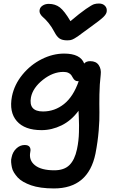

<svg xmlns="http://www.w3.org/2000/svg" viewBox="-20 -812 663 1090"><path d="M542 -792Q563.5 -792 575.9 -779.1Q588.4 -766.1 585.9 -747.1Q584.5 -732.4 566.4 -714.8Q548.3 -697.3 484.9 -651.9Q470.2 -641.6 449.7 -626.2Q429.2 -610.8 421.6 -605.5Q414.1 -600.1 402.1 -593.3Q390.1 -586.4 381.3 -584.7Q372.6 -583 360.8 -583Q333.5 -583 317.9 -593.5Q302.2 -604 288.1 -631.8Q273.4 -659.7 255.9 -681.2Q238.3 -702.6 226.8 -711.9Q215.3 -721.2 209 -732.4Q202.6 -743.7 205.1 -756.8Q208 -771.5 222.7 -780.8Q237.3 -790 256.8 -790Q293.5 -790 319.6 -770Q345.7 -750 379.9 -691.9Q434.6 -738.3 468 -761.2Q501.5 -784.2 513.7 -788.1Q525.9 -792 542 -792ZM286.1 257.8Q247.1 257.8 213.9 253.2Q180.7 248.5 156.5 240Q132.3 231.4 112.5 220.2Q92.8 209 80.6 195.6Q68.4 182.1 59.3 167.5Q50.3 152.8 47.4 137.9Q44.4 123 43.2 108.6Q42 94.2 45.9 81.1Q51.8 50.8 72.8 31Q93.8 11.2 120.1 11.2Q140.6 11.2 148.2 22.2Q155.8 33.2 151.9 50.8Q142.6 97.7 178.5 126.2Q214.4 154.8 288.1 154.8Q344.2 154.8 374.3 125Q404.3 95.2 417 35.2Q422.4 9.8 425 -13.9Q427.7 -37.6 428.2 -62Q428.7 -86.4 428.7 -101.6Q428.7 -116.7 427.5 -144.5Q426.3 -172.4 425.8 -183.1Q384.8 -127.4 329.6 -100.3Q274.4 -73.2 215.8 -73.2Q120.1 -73.2 75.4 -124.5Q30.8 -175.8 47.9 -265.1Q61.5 -332 107.4 -388.2Q153.3 -444.3 216.6 -476.1Q279.8 -507.8 344.2 -507.8Q436.5 -507.8 458 -451.2Q468.8 -464.8 492.2 -464.8Q525.4 -464.8 540.5 -442.4Q555.7 -419.9 551.8 -388.2Q545.4 -334.5 544.4 -275.9Q543.5 -217.3 544.4 -175.3Q545.4 -133.3 540.3 -70.6Q535.2 -7.8 522 60.1Q481.4 257.8 286.1 257.8ZM155.8 -259.8Q141.1 -179.2 224.1 -179.2Q290.5 -179.2 343.5 -221.4Q396.5 -263.7 426.8 -351.1H421.9Q411.6 -351.1 405 -356.4Q398.4 -361.8 394.3 -369.6Q390.1 -377.4 384.8 -385.3Q379.4 -393.1 368.2 -398.4Q356.9 -403.8 339.8 -403.8Q280.3 -403.8 223.6 -358.9Q167 -314 155.8 -259.8Z"/></svg>

Font: Shantell Sans Normal
Style: Italic
Weight: 500
Italic angle: -11.31°
Designer: Stephen Nixon, Anya Danilova, Shantell Martin
Foundry: Arrow Type
Version: Version 1.006;[559af2be0]